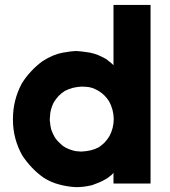

<svg xmlns="http://www.w3.org/2000/svg" viewBox="-20 -730 686 774"><path d="M437.5 -466.8Q437.5 -492.2 437.5 -516.6Q437.5 -541 437.5 -566.4Q437.5 -586.9 437.5 -607.4Q437.5 -627.9 437.5 -648.4Q437.5 -664.1 437.5 -679.7Q437.5 -694.3 437.5 -710Q440.4 -710 443.4 -710Q445.3 -710 448.2 -710Q452.1 -710 457 -710Q461.9 -710 466.8 -710Q476.6 -710 486.3 -710Q496.1 -710 506.8 -710Q516.6 -710 526.4 -710Q537.1 -710 546.9 -710Q556.6 -710 567.4 -710Q577.1 -710 586.9 -710Q586.9 -707 586.9 -705.1Q586.9 -702.1 586.9 -700.2Q586.9 -620.1 586.9 -541Q586.9 -460.9 586.9 -381.8Q586.9 -327.1 586.9 -272.5Q586.9 -217.8 586.9 -163.1Q586.9 -120.1 586.9 -77.1Q586.9 -33.2 586.9 9.8Q584 9.8 582 9.8Q579.1 9.8 577.1 9.8Q562.5 9.8 547.9 9.8Q533.2 9.8 518.6 9.8Q507.8 9.8 498 9.8Q488.3 9.8 478.5 9.8Q467.8 9.8 458 9.8Q448.2 9.8 437.5 9.8Q437.5 7.8 437.5 4.9Q437.5 2.9 437.5 0Q437.5 -6.8 437.5 -13.7Q437.5 -20.5 437.5 -26.4Q437.5 -28.3 437.5 -30.3Q437.5 -31.2 437.5 -33.2Q431.6 -25.4 422.9 -19.5Q415 -12.7 406.2 -7.8Q392.6 0 378.9 5.9Q365.2 11.7 350.6 16.6Q334 20.5 318.4 22.5Q302.7 24.4 286.1 24.4Q250 22.5 218.8 13.7Q187.5 5.9 157.2 -12.7Q130.9 -31.2 109.4 -53.7Q87.9 -76.2 70.3 -102.5Q32.2 -169.9 32.2 -247.1Q32.2 -249 32.2 -251Q32.2 -326.2 67.4 -392.6Q84 -419.9 105.5 -442.4Q126 -464.8 151.4 -483.4Q194.3 -510.7 232.4 -517.6Q271.5 -524.4 286.1 -524.4Q305.7 -523.4 324.2 -520.5Q343.8 -518.6 362.3 -512.7Q375 -508.8 386.7 -502.9Q397.5 -498 409.2 -491.2Q415 -486.3 419.9 -482.4Q425.8 -478.5 430.7 -473.6Q433.6 -471.7 434.6 -469.7Q436.5 -468.8 437.5 -466.8ZM180.7 -250Q180.7 -247.1 180.7 -244.1Q181.6 -241.2 181.6 -238.3Q182.6 -222.7 186.5 -208Q191.4 -193.4 199.2 -179.7Q207 -166 218.8 -155.3Q229.5 -143.6 243.2 -135.7Q253.9 -129.9 265.6 -126Q276.4 -122.1 289.1 -120.1Q290 -120.1 292 -120.1Q293 -120.1 294.9 -120.1Q300.8 -119.1 303.7 -119.1Q307.6 -119.1 309.6 -119.1Q328.1 -120.1 345.7 -124Q362.3 -127.9 378.9 -136.7Q391.6 -145.5 402.3 -156.2Q413.1 -168 420.9 -180.7Q438.5 -212.9 438.5 -251Q437.5 -289.1 419.9 -321.3Q411.1 -335 400.4 -345.7Q389.6 -356.4 376 -364.3Q350.6 -378.9 329.1 -379.9Q307.6 -380.9 309.6 -380.9Q291 -379.9 274.4 -376Q257.8 -372.1 241.2 -363.3Q227.5 -354.5 216.8 -343.8Q206.1 -332 197.3 -318.4Q185.5 -294.9 182.6 -273.4Q180.7 -252 180.7 -250Z"/></svg>

Font: LeFont
Style: Bold
Weight: 800
Designer: Leryon MEDIA
Version: Version 1.0